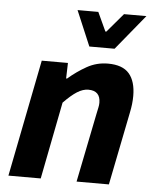

<svg xmlns="http://www.w3.org/2000/svg" viewBox="-52 -766 656 811"><g transform="rotate(5 276.0 -361.0)"><path d="M112 -496H223L221 -430H225Q262 -462 303 -485Q344 -508 392 -508Q454 -508 482 -475.5Q510 -443 510 -381Q510 -364 508 -346.5Q506 -329 502 -310L440 0H303L362 -293Q365 -308 367.5 -319Q370 -330 370 -340Q370 -391 319 -391Q296 -391 271.5 -375.5Q247 -360 215 -327L151 0H14ZM414 -573H307L244 -722H332L369 -642H373L441 -722H536Z"/></g></svg>

Font: mr_Source Sans Pro
Style: Bold Italic
Weight: 700
Italic angle: -11°
Designer: Paul D. Hunt
Foundry: Adobe Systems Incorporated
Version: Version 1.036;July 10, 2024;FontCreator 11.5.0.2430 64-bit